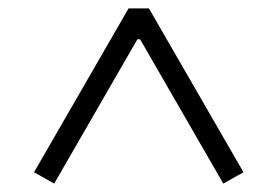

<svg xmlns="http://www.w3.org/2000/svg" viewBox="-20 -785 660 457"><path d="M286 -765H334.5L559.5 -375L511.5 -348L313.5 -691.5H307L109 -348L61 -375Z"/></svg>

Font: Monaspace Argon Var
Style: Regular
Weight: 400
Designer: Riley Cran and the Lettermatic Team
Version: Version 1.000 (Monaspace Argon Var)